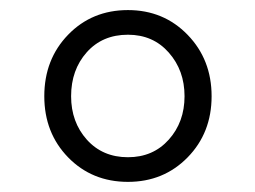

<svg xmlns="http://www.w3.org/2000/svg" viewBox="-20 -730 507 381"><path d="M233.9 -369.1Q162.6 -369.1 115.2 -417.7Q67.9 -466.3 67.9 -539.1Q67.9 -612.3 115.2 -661.1Q162.6 -710 233.9 -710Q304.7 -710 352.3 -660.9Q399.9 -611.8 399.9 -539.1Q399.9 -466.3 352.3 -417.7Q304.7 -369.1 233.9 -369.1ZM233.9 -418Q283.7 -418 314.9 -452.9Q346.2 -487.8 346.2 -539.1Q346.2 -590.3 314.9 -625.7Q283.7 -661.1 233.9 -661.1Q183.1 -661.1 152.1 -626.2Q121.1 -591.3 121.1 -539.1Q121.1 -487.8 152.3 -452.9Q183.6 -418 233.9 -418Z"/></svg>

Font: Anuphan Light
Style: Regular
Weight: 300
Designer: Mike Abbink, Paul van der Laan, Pieter van Rosmalen, Mint Tantisuwanna
Foundry: Bold Monday; Cadson Demak
Version: Version 3.002;hotconv 1.0.109;makeotfexe 2.5.65596